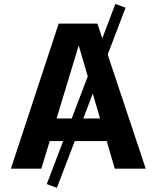

<svg xmlns="http://www.w3.org/2000/svg" viewBox="-20 -838 778 954"><path d="M34.2 0 271.5 -720.7H463.9L488.3 -647.5L553.2 -818.4L604 -799.8L515.1 -566.9L704.1 0H550.3L510.3 -137.2H351.6L262.7 95.2L212.4 76.7L293.9 -137.2H227.1L185.5 0ZM261.2 -249.5H336.4L416 -458.5L371.1 -612.3ZM394 -249.5H477.1L440.9 -372.6Z"/></svg>

Font: Monda
Style: Bold
Weight: 700
Designer: Vernon Adams
Foundry: Vernon Adams
Version: Version 2.100; ttfautohint (v1.8.3)